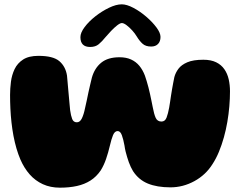

<svg xmlns="http://www.w3.org/2000/svg" viewBox="-20 -871 1109 887"><path d="M257 -4Q213 -4 178 -20Q143 -36 117.2 -65.2Q91.5 -94.5 74.5 -133.5Q64 -158 56 -185.5Q48 -213 42.2 -243.5Q36.5 -274 33 -305.8Q29.5 -337.5 28 -369.5Q26.5 -401.5 26.5 -432.5Q26.5 -461.5 30.5 -493Q34.5 -524.5 47.5 -551.8Q60.5 -579 86.8 -596Q113 -613 157.5 -613Q226 -613 254.5 -588.2Q283 -563.5 289.5 -522Q291 -508 292.2 -492.2Q293.5 -476.5 295 -460.2Q296.5 -444 298 -427Q299.5 -410 301 -393.8Q302.5 -377.5 304 -362Q307.5 -336.5 313.5 -321.2Q319.5 -306 335 -306Q349.5 -306 358.2 -324Q367 -342 373 -372Q377 -388.5 380.8 -407Q384.5 -425.5 388.5 -444.2Q392.5 -463 396.8 -480.5Q401 -498 404.5 -512.5Q417 -556.5 447.8 -581.5Q478.5 -606.5 532 -606.5Q563 -606.5 585.5 -596.2Q608 -586 623.8 -567Q639.5 -548 649.5 -521.5Q653.5 -509.5 657.8 -495.8Q662 -482 665.8 -467.2Q669.5 -452.5 673 -437Q676.5 -421.5 679.5 -406.2Q682.5 -391 685.5 -376.5Q691.5 -344 699.2 -326.8Q707 -309.5 726 -309.5Q742.5 -309.5 749.5 -327.8Q756.5 -346 761.5 -374Q763.5 -386 765.8 -400.5Q768 -415 770.2 -430.2Q772.5 -445.5 775.2 -460.8Q778 -476 780.5 -489.8Q783 -503.5 785.5 -515Q791 -535.5 804.5 -553.5Q818 -571.5 845.2 -583.2Q872.5 -595 919.5 -595Q955 -595 978.8 -583.2Q1002.5 -571.5 1016.5 -551.2Q1030.5 -531 1036.5 -504.8Q1042.5 -478.5 1042.5 -449Q1042.5 -416 1039.5 -380Q1036.5 -344 1030.2 -307.5Q1024 -271 1014.2 -236.2Q1004.5 -201.5 991.5 -170Q978.5 -138.5 961.5 -112.5Q930.5 -63 878 -34.2Q825.5 -5.5 767.5 -5.5Q705.5 -5.5 663 -23Q620.5 -40.5 594.5 -80.5Q589 -90 584 -100.2Q579 -110.5 575 -122Q571 -133.5 567.2 -145.8Q563.5 -158 560.2 -171.2Q557 -184.5 555 -199Q550 -227 543 -246.2Q536 -265.5 523.5 -265.5Q510 -265.5 502.2 -246.8Q494.5 -228 488 -199.5Q480 -165.5 470 -136.5Q460 -107.5 445.5 -84Q425.5 -54.5 398 -37Q370.5 -19.5 335.5 -11.8Q300.5 -4 257 -4ZM396.5 -654Q351.5 -654 351.5 -699.5Q351.5 -720 371 -746Q390.5 -772 420.8 -795.8Q451 -819.5 483.8 -835.2Q516.5 -851 542.5 -851Q565.5 -851 596.2 -834.8Q627 -818.5 655.5 -794Q684 -769.5 702.8 -744.2Q721.5 -719 721.5 -700.5Q721.5 -679.5 710 -667.8Q698.5 -656 678.5 -656Q653 -656 638.8 -668.8Q624.5 -681.5 611.5 -703Q603.5 -716.5 590.5 -730.8Q577.5 -745 564.5 -754.8Q551.5 -764.5 543 -764.5Q535 -764.5 521.2 -753.8Q507.5 -743 493 -727.8Q478.5 -712.5 467.5 -699.5Q451.5 -679.5 436.2 -666.8Q421 -654 396.5 -654Z"/></svg>

Font: Gluten ExtraBold
Style: Regular
Weight: 800
Designer: Tyler Finck
Foundry: Etcetera Type Company
Version: Version 1.300